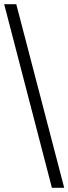

<svg xmlns="http://www.w3.org/2000/svg" viewBox="-20 -780 328 921"><path d="M229 121 0 -760H58L288 121Z"/></svg>

Font: Noto Naskh Arabic UI
Style: Regular
Weight: 400
Designer: Monotype Design Team, David Williams, Mohamad Dakak and Nizar Qandah
Foundry: Monotype Imaging Inc.
Version: Version 2.014